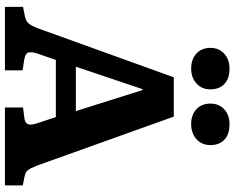

<svg xmlns="http://www.w3.org/2000/svg" viewBox="-108 -864 971 796"><g transform="rotate(90 378.0 -465.5)"><path d="M8 0V-75L48 -83Q67 -87 76.5 -98Q86 -109 97 -137L300 -700H463L666 -133Q677 -105 685 -95Q693 -85 713 -81L748 -74V0H425V-75L472 -81Q490 -84 494.5 -96Q499 -108 491 -132L465 -211H228L202 -136Q195 -115 196.5 -100Q198 -85 227 -80L271 -73V0ZM256 -294H440L353 -570H349ZM494 -772Q456 -772 432.5 -793.5Q409 -815 409 -852Q409 -887 432.5 -909Q456 -931 494 -931Q537 -931 559 -909.5Q581 -888 581 -852Q581 -816 556.5 -794Q532 -772 494 -772ZM264 -772Q226 -772 202 -793.5Q178 -815 178 -852Q178 -887 202 -909Q226 -931 264 -931Q306 -931 328 -909.5Q350 -888 350 -852Q350 -816 325.5 -794Q301 -772 264 -772Z"/></g></svg>

Font: Literata 12pt
Style: Bold
Weight: 700
Designer: Latin by Veronika Burian and Jose Scaglione. Greek by Irene Vlachou. Cyrillic by Vera Evstafieva.
Foundry: TypeTogether
Version: Version 3.002